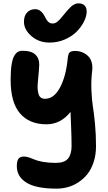

<svg xmlns="http://www.w3.org/2000/svg" viewBox="-20 -918 651 1154"><path d="M277.8 -662.1Q213.4 -662.1 168.7 -701.2Q124 -740.2 124 -787.1Q124 -823.2 142.8 -843Q161.6 -862.8 191.9 -862.8Q225.6 -862.8 248 -820.8Q249.5 -818.8 254.6 -808.8Q259.8 -798.8 262.2 -795.9Q264.6 -793 270.3 -786.9Q275.9 -780.8 282.5 -778.8Q289.1 -776.9 297.9 -776.9Q311.5 -776.9 325.2 -787.8Q338.9 -798.8 358.4 -823.5Q377.9 -848.1 383.8 -854Q399.4 -870.6 406.2 -877.4Q413.1 -884.3 425.5 -891.1Q438 -897.9 451.2 -897.9Q475.6 -897.9 488.3 -884.8Q501 -871.6 501 -849.1Q501 -820.8 484.9 -788.6Q468.8 -756.3 440.9 -728Q413.1 -699.7 369.9 -680.9Q326.7 -662.1 277.8 -662.1ZM319.8 215.8Q196.8 215.8 138.9 179.7Q81.1 143.6 81.1 81.1Q81.1 49.3 91.1 36.1Q101.1 22.9 124 22.9Q138.7 22.9 156.2 28.8Q173.8 34.7 190.2 42Q206.5 49.3 239.7 55.2Q272.9 61 314.9 61Q367.7 61 388.9 34.9Q410.2 8.8 410.2 -40Q410.2 -87.9 407.2 -161.1Q404.3 -234.4 403.8 -245.1Q343.8 -170.9 259.8 -170.9Q156.2 -170.9 100.1 -236.6Q43.9 -302.2 43.9 -438Q43.9 -491.2 49.3 -527.1Q54.7 -563 64.9 -581.1Q75.2 -599.1 86.9 -606Q98.6 -612.8 115.2 -612.8Q168.9 -612.8 192.9 -589.6Q216.8 -566.4 215.8 -527.8Q215.3 -512.2 213.4 -489.7Q211.4 -467.3 209.7 -449.7Q208 -432.1 206.5 -411.9Q205.1 -391.6 206.8 -377Q208.5 -362.3 212.6 -349.9Q216.8 -337.4 226.6 -330.8Q236.3 -324.2 251 -324.2Q304.7 -324.2 340.8 -392.1Q377 -460 387.2 -567.9Q390.1 -595.2 399.2 -603.5Q408.2 -611.8 432.1 -611.8Q445.3 -611.8 459.2 -608.6Q473.1 -605.5 488 -597.2Q502.9 -588.9 513.9 -576.4Q524.9 -564 531 -542.7Q537.1 -521.5 534.2 -495.1Q526.9 -435.5 529.5 -375Q532.2 -314.5 538.3 -277.6Q544.4 -240.7 550.8 -175.3Q557.1 -109.9 557.1 -40Q557.1 12.2 543 55.7Q528.8 99.1 505.6 128.2Q482.4 157.2 451.4 177.5Q420.4 197.8 387.2 206.8Q354 215.8 319.8 215.8Z"/></svg>

Font: Shantell Sans Irregular Bouncy
Style: Bold
Weight: 700
Designer: Stephen Nixon, Anya Danilova, Shantell Martin
Foundry: Arrow Type
Version: Version 1.006;[9816181b4]